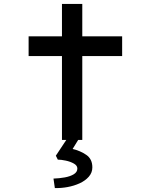

<svg xmlns="http://www.w3.org/2000/svg" viewBox="-20 -709 789 973"><path d="M294 0V-689H397V0ZM125 -425V-525H599V-425ZM258 244 251 196Q281 195 308.5 190Q336 185 354 174Q372 163 372 145Q372 130 354.5 120Q337 110 313.5 105Q290 100 273 100L263 80L332 -24H391L348 46Q387 55 417.5 76Q448 97 448 139Q448 166 430 186.5Q412 207 383.5 220Q355 233 322 239Q289 245 258 244Z"/></svg>

Font: Lexend Zetta
Style: Regular
Weight: 400
Designer: Bonnie Shaver-Troup, Thomas Jockin
Foundry: Lexend
Version: Version 1.007